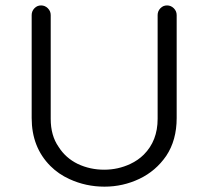

<svg xmlns="http://www.w3.org/2000/svg" viewBox="-20 -698 780 719"><path d="M240.2 -27.3Q301.8 1 371.1 1Q440.4 1 502 -28.3Q563.5 -57.6 602.5 -114.3Q641.6 -172.9 641.6 -255.9V-641.6Q641.6 -656.2 630.9 -667Q620.1 -677.7 605.5 -677.7Q590.8 -677.7 580.6 -667Q570.3 -656.2 570.3 -641.6V-252.9Q570.3 -170.9 518.6 -119.1Q497.1 -97.7 467.8 -84Q421.9 -62.5 370.1 -62.5Q317.4 -62.5 271.5 -84Q225.6 -106.4 199.2 -148.4Q169.9 -190.4 169.9 -252.9V-641.6Q169.9 -656.2 159.2 -667Q148.4 -677.7 133.8 -677.7Q119.1 -677.7 108.9 -667Q98.6 -656.2 98.6 -641.6V-255.9Q98.6 -146.5 168.9 -76.2Q199.2 -45.9 240.2 -27.3Z"/></svg>

Font: FakePearl
Style: ExtraLight
Weight: 300
Version: Version 1.2